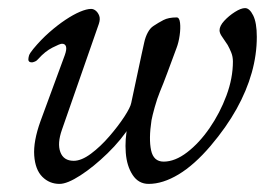

<svg xmlns="http://www.w3.org/2000/svg" viewBox="-20 -440 663 474"><path d="M127 14Q102 14 84.5 -3.5Q67 -21 64.5 -56Q62 -91 80 -141L140 -304Q145 -318 143 -325Q141 -332 133 -332Q128 -332 109.5 -322.5Q91 -313 75 -295Q71 -290 66 -288Q61 -286 59 -286Q50 -286 50 -293Q50 -297 51.5 -302.5Q53 -308 62 -319Q81 -342 101.5 -360Q122 -378 141.5 -391Q161 -404 177.5 -411Q194 -418 205 -418Q211 -418 216.5 -413.5Q222 -409 225 -401Q228 -393 224 -381L133 -120Q121 -86 129 -64.5Q137 -43 162 -43Q181 -43 204.5 -60.5Q228 -78 250 -103.5Q272 -129 287 -152Q302 -175 304 -186Q306 -196 310.5 -216.5Q315 -237 320 -261Q325 -285 329.5 -305.5Q334 -326 336 -335Q339 -349 345 -360Q351 -371 359 -376Q371 -384 383.5 -390.5Q396 -397 416 -397Q423 -397 424.5 -383.5Q426 -370 423.5 -352.5Q421 -335 416 -322Q403 -287 393 -260Q383 -233 375 -214Q368 -197 362 -175.5Q356 -154 354 -143Q347 -97 353 -69Q359 -41 384 -41Q412 -41 442 -64Q472 -87 497.5 -124Q523 -161 539 -204Q555 -247 555 -288Q555 -300 551 -310Q547 -320 542 -329Q535 -340 528.5 -349Q522 -358 522 -365Q522 -376 533.5 -388.5Q545 -401 560 -410.5Q575 -420 585 -420Q596 -420 605 -402Q614 -384 614 -349Q614 -305 601.5 -260.5Q589 -216 564 -171Q539 -126 500 -80Q460 -33 421 -9.5Q382 14 347 14Q322 14 307.5 -8Q293 -30 290.5 -63Q288 -96 295 -129L304 -133Q280 -95 245.5 -61.5Q211 -28 178.5 -7Q146 14 127 14Z"/></svg>

Font: EB Garamond
Style: Italic
Weight: 400
Italic angle: -17.2°
Designer: Georg Duffner and Octavio Pardo
Foundry: Georg Duffner
Version: Version 1.001